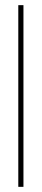

<svg xmlns="http://www.w3.org/2000/svg" viewBox="-20 -725 163 745"><path d="M51 0V-705H71V0Z"/></svg>

Font: DM Sans 36pt Thin
Style: Regular
Weight: 250
Designer: Colophon Foundry, Jonny Pinhorn
Foundry: Colophon Foundry
Version: Version 4.004;gftools[0.9.30]